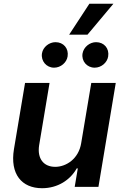

<svg xmlns="http://www.w3.org/2000/svg" viewBox="-20 -981 648 1008"><path d="M343 -799H439.3L575.3 -961.3H449.2ZM263.8 -625.7C299.4 -625.7 329.9 -652.7 334.9 -684.7C341.6 -726.6 313.6 -759.6 271.3 -759.6C238.3 -759.6 205.6 -734.4 200.3 -700.6C194.2 -660.5 223.7 -625.7 263.8 -625.7ZM476.9 -625.7C512.4 -625.7 543 -652.7 547.9 -684.7C554.7 -726.6 526.6 -759.6 484.4 -759.6C451.3 -759.6 419.4 -734.4 413.4 -700.6C406.6 -659.8 436.8 -625.7 476.9 -625.7ZM406.2 -229.4C392.8 -146.3 326.7 -105.1 269.9 -105.1C208.5 -105.1 174.7 -148.8 185.4 -218L240.1 -545.5H111.5L53.3 -198.2C31.6 -67.1 93.8 7.1 201 7.1C282.7 7.1 348.7 -35.9 382.8 -96.9H388.5L372.2 0H496.8L587.7 -545.5H459.2Z"/></svg>

Font: TID UI Semi Bold
Style: Italic
Weight: 600
Italic angle: -9.39999°
Designer: The TID Project Authors
Foundry: Bakken & Bæck
Version: Version 1.001;hotconv 1.0.109;makeotfexe 2.5.65596